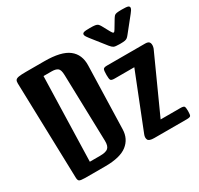

<svg xmlns="http://www.w3.org/2000/svg" viewBox="-177 -1085 1353 1304"><g transform="rotate(-30 499.5 -433.0)"><path d="M136.7 0Q100.6 -0.5 91.6 -6.6Q82.5 -12.7 82 -33.2L61 -784.7Q60.5 -801.8 66.7 -810.3Q72.8 -818.8 91.6 -822Q110.4 -825.2 148.4 -825.2H292.5Q423.8 -825.2 481.2 -780.8Q538.6 -736.3 536.1 -651.4L522 -158.2Q520 -85 465.6 -42.5Q411.1 0 293.9 0ZM301.3 -740.7H237.3L218.8 -79.6H298.8Q345.2 -79.6 362.5 -95.2Q379.9 -110.8 378.9 -151.9L364.7 -674.8Q363.8 -717.3 348.1 -729Q332.5 -740.7 301.3 -740.7ZM678.7 0Q637.7 0 630.1 -16.8Q622.6 -33.7 631.8 -56.6L801.3 -484.4H646.5Q621.1 -484.4 616.2 -493.9Q611.3 -503.4 611.3 -533.2Q611.3 -566.4 616.2 -576.7Q621.1 -586.9 646.5 -586.9H946.3Q975.1 -586.9 980.7 -568.8Q986.3 -550.8 978 -527.8L778.8 -87.9H933.6Q959.5 -87.9 964.1 -79.6Q968.8 -71.3 968.8 -43.9Q968.8 -17.1 964.1 -8.5Q959.5 0 933.6 0ZM793 -669.9Q758.8 -669.9 747.8 -675.8Q736.8 -681.6 723.1 -698.7L634.3 -811Q627.9 -819.3 620.8 -829.8Q613.8 -840.3 613.8 -848.1Q613.8 -857.9 624.8 -862.1Q635.7 -866.2 672.9 -866.2Q700.2 -866.2 713.6 -864Q727.1 -861.8 734.4 -855.5Q741.7 -849.1 749 -835.9L781.2 -776.9Q791 -758.3 797.9 -758.3Q804.2 -758.3 813.5 -774.9L850.1 -835.9Q857.9 -848.6 864 -855.2Q870.1 -861.8 883.1 -864Q896 -866.2 922.9 -866.2Q960.4 -866.2 971.2 -862.1Q981.9 -857.9 981.9 -848.1Q981.9 -840.3 975.1 -829.8Q968.3 -819.3 961.4 -811L871.6 -698.7Q862.8 -687.5 855.5 -681.2Q848.1 -674.8 836.2 -672.4Q824.2 -669.9 800.8 -669.9Z"/></g></svg>

Font: Denk One
Style: Regular
Weight: 400
Designer: Irina Smirnova, Eben Sorkin
Foundry: Sorkin Type Co.f
Version: Version 1.004; ttfautohint (v1.8.4.7-5d5b);gftools[0.9.23]